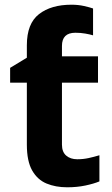

<svg xmlns="http://www.w3.org/2000/svg" viewBox="-20 -785 474 815"><path d="M283 -765Q312 -765 336.5 -759.5Q361 -754 375 -749V-635Q362 -639 342 -642.5Q322 -646 300 -646Q243 -646 243 -590V-546H396V-434H243V-171Q243 -140 261 -124.5Q279 -109 308 -109Q333 -109 356 -114Q379 -119 402 -126V-15Q378 -5 342.5 2.5Q307 10 265 10Q216 10 177.5 -6Q139 -22 116.5 -61.5Q94 -101 94 -171V-434H23V-497L94 -540V-593Q94 -685 145.5 -725Q197 -765 283 -765Z"/></svg>

Font: Noto IKEA Arabic
Style: Bold
Weight: 700
Designer: Monotype Design Team
Foundry: Monotype Imaging Inc.
Version: Version 1.200